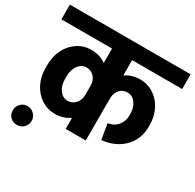

<svg xmlns="http://www.w3.org/2000/svg" viewBox="-201 -836 1162 1143"><g transform="rotate(30 380.0 -264.0)"><path d="M451 -552V-447Q495 -477 551 -477Q603 -477 645 -449.5Q687 -422 711 -374.5Q735 -327 735 -268V-261Q735 -173 680 -116Q625 -59 530 -48L512 -154Q553 -160 577.5 -189Q602 -218 602 -261V-267Q602 -312 580 -342Q558 -372 524 -372Q492 -372 471.5 -348.5Q451 -325 451 -289V0H313V-76Q270 -45 212 -45Q160 -45 118 -72.5Q76 -100 52 -147.5Q28 -195 28 -254V-275Q28 -334 52 -381.5Q76 -429 118 -456.5Q160 -484 212 -484Q270 -484 313 -453V-552H-35V-653H795V-552ZM313 -233V-297Q313 -332 292 -355.5Q271 -379 239 -379Q205 -379 183 -349Q161 -319 161 -274V-255Q161 -210 183 -180Q205 -150 239 -150Q270 -150 291.5 -174Q313 -198 313 -233ZM-15 61Q-15 34 3.5 15Q22 -4 49 -4Q76 -4 95 15Q114 34 114 61Q114 88 95 106.5Q76 125 49 125Q21 125 3 107Q-15 89 -15 61Z"/></g></svg>

Font: Akshar SemiBold
Style: Regular
Weight: 600
Designer: Tall Chai
Foundry: Tall Chai
Version: Version 1.000